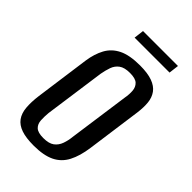

<svg xmlns="http://www.w3.org/2000/svg" viewBox="-192 -670 742 742"><g transform="rotate(45 179.0 -299.0)"><path d="M144 7Q102 7 76 -2Q50 -11 36.5 -29.5Q23 -48 20.5 -76.5Q18 -105 23 -143L54 -368Q60 -409 76.5 -439.5Q93 -470 126 -486.5Q159 -503 216 -503Q258 -503 284 -493.5Q310 -484 323 -466Q336 -448 338.5 -423.5Q341 -399 337 -368L306 -143Q299 -92 281.5 -58.5Q264 -25 231 -9Q198 7 144 7ZM150 -40Q180 -40 195.5 -51.5Q211 -63 218 -82.5Q225 -102 227 -123L262 -373Q266 -395 264.5 -413.5Q263 -432 251 -443.5Q239 -455 209 -455Q179 -455 163.5 -443.5Q148 -432 141.5 -413.5Q135 -395 131 -373L96 -123Q94 -102 95 -82.5Q96 -63 108 -51.5Q120 -40 150 -40ZM125 -564 130 -605H321L316 -564Z"/></g></svg>

Font: Alumni Sans Thin Medium
Style: Italic
Weight: 500
Italic angle: -8°
Version: Version 1.016